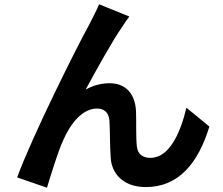

<svg xmlns="http://www.w3.org/2000/svg" viewBox="-20 -828 1040 895"><path d="M583 -751 442 -808C424 -766 406 -734 393 -708C341 -614 132 -198 60 -1L199 47C215 -5 248 -116 274 -173C309 -254 365 -322 432 -322C467 -322 487 -302 490 -267C493 -227 492 -147 496 -93C500 -22 551 44 660 44C813 44 904 -68 956 -238L849 -326C820 -203 767 -92 681 -92C649 -92 622 -107 618 -145C613 -187 616 -266 614 -310C610 -392 565 -440 491 -440C453 -440 416 -431 379 -410C427 -498 502 -635 551 -705C562 -722 573 -739 583 -751Z"/></svg>

Font: Noto Sans T Chinese Bold
Style: Bold
Weight: 700
Designer: Ryoko NISHIZUKA (kana & ideographs); Paul D. Hunt (Latin, Greek & Cyrillic); Wenlong ZHANG (bopomofo); Sandoll Communica
Foundry: Adobe Systems Incorporated
Version: Version 1.000;PS 1;hotconv 1.0.78;makeotf.lib2.5.61930